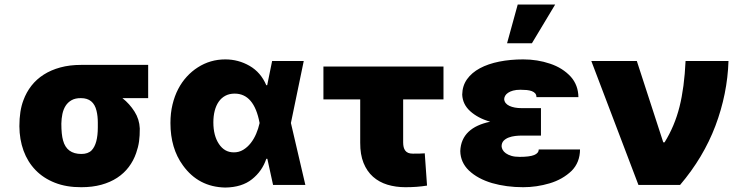

<svg xmlns="http://www.w3.org/2000/svg" viewBox="-20 -814 3276 845"><path d="M338.1 9.9Q272.4 10.3 221.6 -9.8Q170.8 -29.8 136.2 -65.7Q101.6 -101.6 83.6 -150.9Q65.7 -200.3 65.3 -258.5Q65.3 -326.7 83.1 -372.9Q95.9 -408 118.4 -436.8Q141 -465.6 172.8 -485.8Q204.5 -506 245.6 -517.2Q286.6 -528.4 336.6 -528.4H632.1V-382.1H518.8Q550.4 -357.2 572.1 -322.8Q593.4 -289.4 595.2 -248.6Q595.2 -232.6 594.5 -218.8Q593.8 -204.9 592 -191.9Q590.2 -179 587 -166.2Q583.8 -153.4 579.2 -140.3Q567.5 -106.5 546.5 -78.8Q525.6 -51.1 495.4 -31.4Q465.2 -11.7 426 -0.9Q386.7 9.9 338.1 9.9ZM338.1 -136.4Q367.5 -136.4 383.2 -152.3Q410.5 -180.8 410.5 -253.6V-274.1Q410.5 -303.3 404.8 -326.3Q391.7 -382.1 336.6 -382.1Q311.8 -382.5 295.3 -373.2Q278.8 -364 268.8 -348.4Q258.9 -332.7 254.6 -312.3Q250.4 -291.9 250 -269.9Q250 -221.9 257.5 -196Q273.4 -136.4 338.1 -136.4Z M971.6 11.4Q853.7 9.2 785.2 -85.9Q730.1 -161.2 730.1 -272.7Q730.1 -316.4 739.2 -353.9Q748.2 -391.3 764.2 -422.1Q780.2 -452.8 802.2 -476.7Q824.2 -500.7 850.5 -517.4Q905.2 -552.6 971.6 -552.6Q1029.1 -552.6 1078.5 -524.1Q1127.8 -495.7 1152 -438.9H1155.9L1177.6 -545.5H1316.8L1260.3 -272.7L1323.9 0H1181.8L1156.6 -115.1H1152Q1133.9 -60.7 1089.1 -25.2Q1044.7 10.3 971.6 11.4ZM1008.5 -143.5Q1031.2 -143.1 1050.1 -154.5Q1068.9 -165.8 1083.3 -184.1Q1097.7 -202.4 1107.4 -225.3Q1117.2 -248.2 1122.2 -271.3L1122.5 -272.7L1122.2 -274.1Q1098 -402 1012.8 -402Q989.3 -402 971.8 -392.6Q954.2 -383.2 942.5 -366.3Q930.8 -349.4 924.9 -326.3Q919 -303.3 919 -275.6Q919 -217 943.5 -180.4Q968 -143.5 1008.5 -143.5Z M1764.2 9.9Q1721.6 9.9 1685 -1.2Q1648.4 -12.4 1621.6 -36.2Q1594.8 -60 1579.9 -97.1Q1565 -134.2 1565.3 -186.1V-376.4H1403.4V-521.3H1931.8V-376.4H1754.3V-187.5Q1754.3 -176.1 1756.4 -167.1Q1758.5 -158 1763.3 -151.5Q1768.1 -144.9 1776.3 -141.3Q1784.4 -137.8 1796.9 -137.8Q1814.3 -137.8 1827.2 -138.1Q1840.2 -138.5 1849.4 -139.2L1859.4 2.8Q1837 6.4 1813.4 8.2Q1789.8 9.9 1764.2 9.9Z M2282.7 9.9Q2208.8 9.9 2145.6 -8.2Q2082.4 -27 2043.7 -63.6Q2006.7 -99.4 2005.7 -149.1Q2006.7 -175.8 2016 -196.9Q2025.2 -218 2042.1 -234Q2058.9 -250 2082.9 -261Q2106.9 -272 2137.4 -278.4Q2109.7 -286.2 2088.1 -297.8Q2066.4 -309.3 2049.4 -324.6Q2016 -354.8 2014.2 -397.7Q2014.9 -436.4 2035.5 -465.4Q2056.1 -494.3 2092.2 -513.7Q2128.2 -533 2177 -542.8Q2225.9 -552.6 2282.7 -552.6Q2345.2 -552.6 2400.9 -533.7Q2456.3 -515.3 2492.2 -476.2Q2524.9 -439.3 2525.6 -386.4H2340.9Q2340.9 -396.7 2335.4 -403.1Q2329.9 -409.4 2320.3 -413Q2310.7 -416.5 2297.8 -417.8Q2284.8 -419 2269.9 -419Q2251.4 -419 2238.1 -415.3Q2224.8 -411.6 2216.1 -405.7Q2207.4 -399.9 2203.3 -392.6Q2199.2 -385.3 2198.9 -377.8Q2200.3 -358.3 2221.9 -348Q2243.3 -338.1 2275.6 -338.1H2360.8V-217.3H2275.6Q2262.8 -217.3 2247.5 -215.6Q2232.2 -213.8 2218.9 -208.8Q2205.6 -203.8 2196.7 -194.8Q2187.9 -185.7 2187.5 -170.5Q2187.9 -162.6 2192.3 -154.5Q2196.7 -146.3 2206.3 -139.4Q2215.9 -132.5 2230.8 -128Q2245.7 -123.6 2267 -123.6Q2310.7 -123.6 2330.8 -131.7Q2350.9 -139.9 2350.9 -156.2H2532.7Q2532.3 -99.1 2495.7 -62.1Q2456 -24.1 2398.8 -7.1Q2341.6 9.9 2282.7 9.9ZM2321 -623.6H2211.6L2258.5 -794H2423.3Z M2973 0H2789.8L2582.4 -545.5H2782.7L2899.1 -187.5H2904.8Q2949.2 -259.2 2970.5 -343.8Q2991.8 -428.3 2997.2 -545.5H3186.1Q3181.5 -400.6 3128.6 -260.3Q3076 -121.1 2973 0Z"/></svg>

Font: Linik Sans Black
Style: Regular
Weight: 900
Designer: Fonts by Rasmus Andersson / Changes by Cristiano Sobral with parts from Marc Monis
Foundry: rsms
Version: Version 3.020; ttfautohint (v1.6)